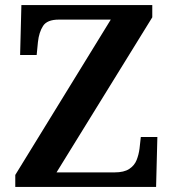

<svg xmlns="http://www.w3.org/2000/svg" viewBox="-20 -734 681 754"><path d="M40 0V-47L415 -657H211Q165 -657 149 -632Q133 -607 129 -569L124 -518H59L64 -714H578V-666L202 -57H430Q467 -57 487.5 -70.5Q508 -84 516.5 -105.5Q525 -127 528 -151L533 -196H598L593 0Z"/></svg>

Font: Noto Serif Tibetan SemiBold
Style: Regular
Weight: 600
Designer: Monotype Design Team
Foundry: Monotype Imaging Inc.
Version: Version 2.103; ttfautohint (v1.8.4.7-5d5b)